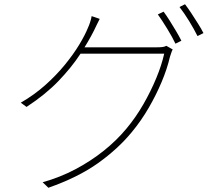

<svg xmlns="http://www.w3.org/2000/svg" viewBox="-20 -836 1040 905"><path d="M751 -781Q764 -764 779 -740Q794 -716 809 -691Q824 -666 835 -644L807 -630Q793 -660 768.5 -700Q744 -740 724 -768ZM852 -816Q866 -798 882 -773.5Q898 -749 913.5 -724.5Q929 -700 939 -680L911 -666Q894 -700 871 -737.5Q848 -775 826 -803ZM794 -603Q790 -596 786.5 -584.5Q783 -573 781 -568Q768 -512 742 -450Q716 -388 680.5 -327Q645 -266 601 -213Q536 -134 442 -67Q348 0 208 49L181 23Q263 0 335 -38Q407 -76 468.5 -125Q530 -174 577 -231Q621 -284 656 -345Q691 -406 716.5 -467.5Q742 -529 754 -583H350L368 -613Q379 -613 415 -613Q451 -613 498.5 -613Q546 -613 593.5 -613Q641 -613 676 -613Q711 -613 720 -613Q737 -613 747 -614.5Q757 -616 764 -620ZM450 -747Q443 -734 436 -719Q429 -704 423 -692Q398 -642 357.5 -580Q317 -518 255.5 -454Q194 -390 105 -332L78 -352Q142 -389 194 -435.5Q246 -482 286 -531Q326 -580 353.5 -625.5Q381 -671 395 -706Q399 -714 404.5 -730.5Q410 -747 412 -760Z"/></svg>

Font: Noto Sans SC Thin Thin
Style: Regular
Weight: 250
Version: Version 2.004-H2;hotconv 1.0.118;makeotfexe 2.5.65603